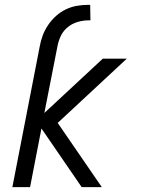

<svg xmlns="http://www.w3.org/2000/svg" viewBox="-20 -772 590 792"><path d="M317 0 151 -242 104 0H31L144 -581Q148 -604 156.5 -626.5Q165 -649 179 -669.5Q193 -690 211.5 -706.5Q230 -723 252 -733.5Q274 -744 297.5 -748Q321 -752 344 -752H352L353 -688H344Q323 -688 300.5 -681.5Q278 -675 259.5 -660Q241 -645 231 -624Q221 -603 217 -581L163 -306L404 -530H503L218 -265L400 0Z"/></svg>

Font: Lode
Style: Italic
Weight: 400
Italic angle: -11°
Monospace: yes
Designer: Belleve Invis
Foundry: Belleve Invis
Version: Version 29.2.0; ttfautohint (v1.8.3)